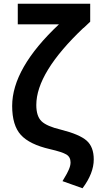

<svg xmlns="http://www.w3.org/2000/svg" viewBox="-20 -802 521 1026"><path d="M481 50Q481 124 421 204L314 166Q316 162 324.5 148Q333 134 337 126.5Q341 119 346.5 107Q352 95 354.5 85Q357 75 357 66Q357 37 334.5 23.5Q312 10 247 -5Q138 -30 91.5 -81Q45 -132 45 -236Q45 -437 295 -672H75V-782H462V-686Q440 -666 426 -652V-653Q174 -414 174 -241Q174 -181 202 -154Q230 -127 306 -109Q405 -84 443 -50.5Q481 -17 481 50Z"/></svg>

Font: Repo
Style: DemiBold
Weight: 600
Designer: Stefan Peev
Foundry: Context Ltd
Version: Version 001.000